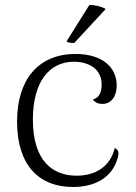

<svg xmlns="http://www.w3.org/2000/svg" viewBox="-20 -732 543 765"><path d="M401 -696C388 -705 358 -713 336 -712L245 -567C249 -562 267 -560 276 -561ZM271 13C357 13 423 -23 446 -94C458 -125 450 -137 437 -142C419 -65 356 -32 285 -32C193 -32 111 -87 111 -256C111 -409 179 -486 274 -486C333 -486 385 -458 385 -395C385 -365 375 -341 350 -336C360 -321 375 -318 389 -318C422 -318 445 -347 445 -391C445 -466 385 -517 281 -517C132 -517 48 -414 48 -248C48 -76 133 13 271 13Z"/></svg>

Font: Arima Koshi Light
Style: Regular
Weight: 300
Designer: Joana Correia and Natanael Gama
Foundry: NDISCOVER
Version: Version 1.019;PS 001.019;hotconv 1.0.88;makeotf.lib2.5.64775